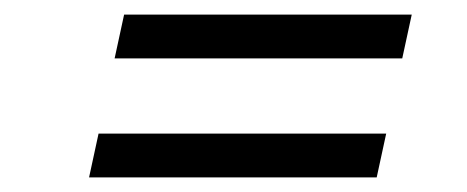

<svg xmlns="http://www.w3.org/2000/svg" viewBox="-20 -488 640 263"><path d="M102 -245 115 -305H509L496 -245ZM137 -408 150 -468H544L531 -408Z"/></svg>

Font: Red Hat Text
Style: Italic
Weight: 300
Italic angle: -12°
Designer: Pentagram, MCKL
Foundry: Pentagram, MCKL
Version: Version 1.023